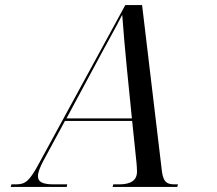

<svg xmlns="http://www.w3.org/2000/svg" viewBox="-20 -734 854 754"><path d="M22 0H242L244 -10H192C148 -10 129 -19 129 -42C129 -57 137 -77 150 -102L235 -259H499L516 -95C517 -85 518 -71 518 -60C518 -26 494 -10 448 -10H425L422 0H676L679 -10H666C630 -10 619 -23 614 -77L538 -714H472L133 -92C95 -22 80 -10 42 -10H25ZM353 -477C392 -551 438 -631 460 -676C463 -631 472 -527 478 -468L498 -269H241Z"/></svg>

Font: Noto Serif Display SemiCondensed
Style: Italic
Weight: 400
Width: 4
Italic angle: -12°
Designer: Monotype Design Team
Foundry: Monotype Imaging Inc.
Version: Version 2.009